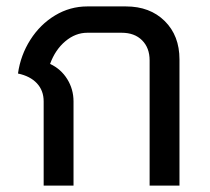

<svg xmlns="http://www.w3.org/2000/svg" viewBox="-20 -578 653 598"><path d="M116 -262Q116 -296 95 -318.5Q74 -341 36 -349Q44 -406 74.5 -454Q105 -502 151.5 -530Q198 -558 252 -558H372Q447 -558 493 -512.5Q539 -467 539 -393V0H446V-390Q446 -429 422.5 -452.5Q399 -476 359 -476H252Q215 -476 183.5 -449.5Q152 -423 136 -379Q170 -363 189.5 -331.5Q209 -300 209 -262V0H116Z"/></svg>

Font: Bai Jamjuree Medium
Style: Regular
Weight: 500
Version: Version 1.000; ttfautohint (v1.6)